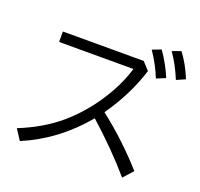

<svg xmlns="http://www.w3.org/2000/svg" viewBox="-149 -1039 1277 1225"><g transform="rotate(20 490.0 -427.0)"><path d="M126 -731.9H674.8L722.2 -680.2Q667 -503.4 551.3 -338.9Q716.3 -210.9 858.9 -50.8L799.8 15.1Q676.3 -129.4 506.8 -281.2Q337.9 -78.6 106.9 19L61 -51.8Q219.2 -115.7 329.6 -209.5Q464.8 -324.7 558.1 -490.7Q605.5 -575.7 630.9 -661.1H126ZM786.1 -652.8Q753.4 -735.8 698.2 -816.9L757.8 -839.8Q812.5 -761.7 847.2 -678.2ZM909.2 -688Q870.6 -781.7 820.8 -852.1L879.9 -873Q932.1 -804.7 968.3 -713.9Z"/></g></svg>

Font: BIZ UDPGothic
Style: Regular
Weight: 400
Designer: TypeBank Co., Ltd.
Foundry: Morisawa Inc.
Version: Version 1.051